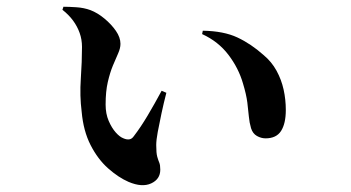

<svg xmlns="http://www.w3.org/2000/svg" viewBox="-20 -535 1040 569"><path d="M361 4Q331 -9 300.5 -36Q270 -63 248.5 -105Q227 -147 222 -204Q216 -251 219.5 -302Q223 -353 223 -396Q223 -418 216 -437.5Q209 -457 196.5 -474Q184 -491 165 -506L168 -515Q184 -515 206.5 -513.5Q229 -512 248 -505Q269 -497 289.5 -480Q310 -463 323.5 -443.5Q337 -424 337 -405Q337 -392 330 -376.5Q323 -361 314.5 -340.5Q306 -320 299.5 -292Q293 -264 293 -225Q293 -198 302 -177Q311 -156 323 -142.5Q335 -129 346 -125Q355 -121 363 -122Q371 -123 377 -132Q397 -158 417.5 -192.5Q438 -227 459 -266L473 -260Q465 -229 458.5 -198.5Q452 -168 447.5 -144Q443 -120 443 -105Q443 -81 446 -70.5Q449 -60 452 -53Q455 -46 455 -32Q455 -4 428 8.5Q401 21 361 4ZM767 -125Q754 -125 741.5 -132Q729 -139 724 -155Q719 -172 717.5 -189.5Q716 -207 713 -231Q710 -255 700 -288Q687 -333 657 -372.5Q627 -412 579 -434L581 -444Q643 -443 683.5 -424Q724 -405 761 -372Q785 -352 799.5 -325.5Q814 -299 820.5 -269.5Q827 -240 827 -209Q827 -169 813 -147Q799 -125 767 -125Z"/></svg>

Font: Noto Serif JP ExtraLight
Style: Bold
Weight: 700
Version: Version 2.003-H1;hotconv 1.1.1;makeotfexe 2.6.0